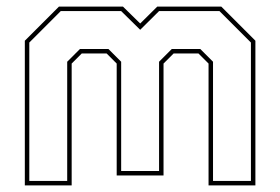

<svg xmlns="http://www.w3.org/2000/svg" viewBox="-20 -560 846 580"><path d="M55 0V-437L158 -540H351.5L403.5 -489L455 -540H648.5L751.5 -437V0H610V-368L579.5 -398.5H504.5L474 -368V-30H332.5V-368L302 -398.5H227L196.5 -368V0ZM68.5 -13.5H183V-373.5L221.5 -412H307.5L346 -373.5V-43.5H460.5V-373.5L499 -412H585L623.5 -373.5V-13.5H738V-431.5L643 -526.5H460.5L403.5 -470L346 -526.5H163.5L68.5 -431.5Z"/></svg>

Font: Tourney Thin
Style: Regular
Weight: 100
Designer: Tyler Finck
Foundry: Etcetera Type Co
Version: Version 1.015